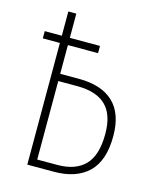

<svg xmlns="http://www.w3.org/2000/svg" viewBox="-105 -754 666 826"><g transform="rotate(15 228.0 -341.0)"><path d="M214.8 -414.1Q316.4 -414.1 369.1 -364Q421.9 -314 421.9 -213.9Q421.9 -104.5 367.9 -52.2Q314 0 213.9 0H96.2V-542H20V-574.2H96.2V-682.1H131.8V-574.2H266.1V-542H131.8V-414.1ZM221.2 -32.2Q302.2 -32.2 344.2 -75.7Q386.2 -119.1 386.2 -213.9Q386.2 -300.3 343.8 -341.1Q301.3 -381.8 216.8 -381.8H131.8V-32.2Z"/></g></svg>

Font: Fira Sans Compressed UltraLight
Style: Regular
Weight: 200
Width: 1
Designer: Carrois Corporate & Edenspiekermann AG
Foundry: Carrois Corporate GbR & Edenspiekermann AG
Version: Version 4.203;PS 004.203;hotconv 1.0.88;makeotf.lib2.5.64775